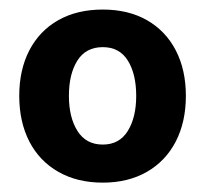

<svg xmlns="http://www.w3.org/2000/svg" viewBox="-20 -731 432 404"><path d="M20.5 -529.3Q20.5 -584 41.7 -625Q63 -666 102.5 -688.5Q142.1 -710.9 196.3 -710.9Q250 -710.9 289.3 -688.5Q328.6 -666 349.9 -625Q371.1 -584 371.1 -529.3Q371.1 -474.6 349.9 -433.3Q328.6 -392.1 289.1 -369.4Q249.5 -346.7 196.3 -346.7Q142.6 -346.7 102.8 -369.4Q63 -392.1 41.7 -433.3Q20.5 -474.6 20.5 -529.3ZM266.6 -529.3Q266.6 -575.2 249 -603.5Q231.4 -631.8 196.3 -631.8Q160.6 -631.8 142.8 -603.5Q125 -575.2 125 -529.3Q125 -483.9 143.1 -455.3Q161.1 -426.8 196.3 -426.8Q231 -426.8 248.8 -455.3Q266.6 -483.9 266.6 -529.3Z"/></svg>

Font: Pretendard Std
Style: Bold
Weight: 700
Designer: Base glyphs from Inter by Rasmus Andersson; Hangeul glyphs from Noto Sans CJK(Source Han Sans) by Jang Soo-young and Kan
Foundry: Kil Hyung-jin
Version: Version 1.309